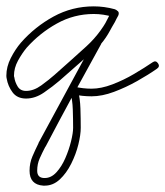

<svg xmlns="http://www.w3.org/2000/svg" viewBox="-25 -283 520 604"><path d="M336 -254Q348 -250 345 -239Q341 -227 330 -230Q300 -239 270 -239Q208 -239 154 -209Q100 -179 59 -133Q59 -133 59 -133Q59 -133 59 -133Q44 -115 31.5 -92Q19 -69 19 -45Q19 -42 20 -40Q22 -25 30.5 -11Q39 3 57 3Q81 3 105 -14.5Q129 -32 146 -47Q197 -92 246.5 -137Q296 -182 325 -245Q330 -256 341 -250Q352 -244 347 -234Q334 -211 321.5 -187.5Q309 -164 292 -144Q292 -144 293 -145Q294 -146 294 -146Q249 -65 205 16Q161 97 118 179Q118 179 118 179Q118 178 118 178Q108 197 100 215Q92 233 92 254Q92 276 113 277Q114 277 116 277Q136 277 152.5 259Q169 241 180.5 214.5Q192 188 198.5 161.5Q205 135 205 119Q205 92 204 61.5Q203 31 196 5Q195 0 200 -6Q205 -11 210 -10Q237 -4 263 -4Q293 -4 328.5 -17.5Q364 -31 397 -50.5Q430 -70 455 -87Q455 -87 455 -87Q455 -87 455 -87Q465 -94 472 -84Q479 -74 469 -67Q442 -48 406.5 -28Q371 -8 333.5 6Q296 20 263 20Q234 20 206 14Q203 13 204.5 9.5Q206 6 209 3Q212 0 215.5 -2Q219 -4 220 -1Q227 27 228 58.5Q229 90 229 119Q229 141 221.5 171.5Q214 202 199 232Q184 262 163 281.5Q142 301 116 301Q113 301 111 301Q68 298 68 254Q68 230 77 209Q86 188 96 168Q96 168 96 167Q96 167 96 167Q140 86 184 4.5Q228 -77 272 -158Q272 -158 273 -159Q274 -160 274 -160Q290 -179 302 -201.5Q314 -224 325 -246Q331 -256 341 -251Q352 -246 347 -235Q327 -191 297 -156Q267 -121 232 -90.5Q197 -60 162 -29Q141 -11 113.5 8Q86 27 57 27Q29 27 14.5 7.5Q0 -12 -4 -36Q-5 -40 -5 -45Q-5 -73 9 -100.5Q23 -128 41 -149Q41 -149 41 -149Q41 -149 41 -149Q85 -199 143.5 -231Q202 -263 270 -263Q303 -263 336 -254Q336 -254 336 -254Q336 -254 336 -254Z"/></svg>

Font: FRB American Cursive Light
Style: Italic
Weight: 300
Italic angle: -25°
Version: Version 2.0;Modular Font Editor K font №1